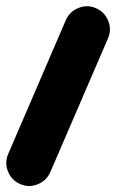

<svg xmlns="http://www.w3.org/2000/svg" viewBox="-94 -341 397 622"><path d="M216.8 -314.5Q245.1 -302.2 256.6 -273.4Q268.1 -244.6 255.9 -216.8L69.3 215.8Q57.1 244.1 28.3 255.9Q-0.5 267.6 -28.3 255.4Q-56.6 243.2 -68.1 214.6Q-79.6 186 -67.4 157.7L119.1 -275.4Q131.3 -303.7 160.2 -315.2Q189 -326.7 216.8 -314.5Z"/></svg>

Font: Mikhak-FD ExtraBold
Style: Regular
Weight: 800
Designer: Amin Abedi
Version: Version 3.2